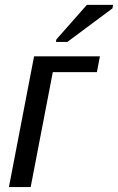

<svg xmlns="http://www.w3.org/2000/svg" viewBox="-20 -756 477 776"><path d="M383.8 -528.3 371.6 -464.4H193.4L104 0H16.1L117.7 -528.3ZM206.1 -586.4 207.5 -596.2 331.1 -736.3H437L434.6 -722.2L252 -586.4Z"/></svg>

Font: Liberation Sans
Style: Italic
Weight: 400
Italic angle: -12°
Designer: Steve Matteson
Foundry: Ascender Corporation
Version: Version 2.1.5